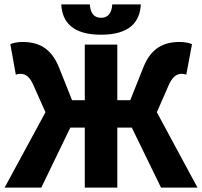

<svg xmlns="http://www.w3.org/2000/svg" viewBox="-20 -854 920 874"><path d="M1 0H168L300 -273H366V0H514V-273H580L713 0H879L694 -343L746 -462C765 -506 784 -518 808 -518C816 -518 824 -516 828 -514L854 -653C841 -659 819 -663 798 -663C726 -663 667 -636 632 -546L573 -398H514V-651H366V-398H308L249 -546C213 -636 155 -663 82 -663C62 -663 40 -659 27 -653L52 -514C56 -516 64 -518 72 -518C96 -518 116 -506 134 -462L187 -343ZM440 -696C570 -696 617 -754 621 -834H491C489 -796 473 -773 440 -773C407 -773 391 -796 389 -834H259C263 -754 310 -696 440 -696Z"/></svg>

Font: DAIFUKU Sans
Style: Bold
Weight: 700
Designer: Original font ‘Source Han Sans JP’ : Paul D. Hunt
Foundry: Daifuku
Version: Version 1.000